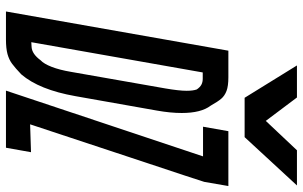

<svg xmlns="http://www.w3.org/2000/svg" viewBox="-206 -799 1016 644"><g transform="rotate(90 302.0 -477.0)"><path d="M150 -735H239.5Q268.5 -735 285 -728.8Q301.5 -722.5 311.2 -711Q321 -699.5 334.5 -675.5Q359 -643.5 359 -578.5Q359 -541 351 -496L302.5 -222Q281 -100.5 229.5 -40.5Q208 -20 194.2 -9.8Q180.5 0.5 161.5 5.8Q142.5 11 113 11H18.5ZM182 -105Q194 -116 204.2 -142.2Q214.5 -168.5 221 -207L276.5 -523Q284.5 -569.5 284.5 -595Q284.5 -616.5 280 -629Q272.5 -640 264 -644.5Q255.5 -649 244.5 -649H223L121.5 -74L138 -75Q161 -76.5 182 -105ZM504.5 -650H405L420 -735H604L590 -654Q589 -649 507.5 -404L397 -70L490.5 -73L475.5 11H284ZM199.5 -965H307L385.5 -860.5L484 -965H602L440 -789.5H308Z"/></g></svg>

Font: JuliaMono
Style: Italic
Weight: 400
Italic angle: -9°
Monospace: yes
Designer: cormullion
Foundry: corm
Version: Version 0.057; ttfautohint (v1.8.4)